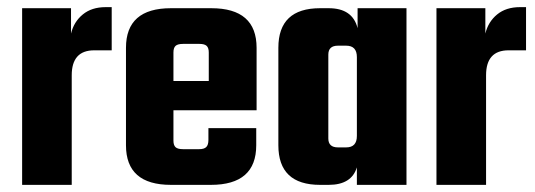

<svg xmlns="http://www.w3.org/2000/svg" viewBox="-20 -518 1499 538"><path d="M276 -498H293V-377H244Q181 -377 181 -307V0H42V-495H179V-424Q187 -457 212 -477.5Q237 -498 276 -498Z M459 -495H572Q699 -495 699 -384V-209H466V-124Q466 -111 472 -105.5Q478 -100 493 -100H538Q552 -100 558 -106Q564 -112 564 -126V-159H698V-111Q698 0 571 0H459Q333 0 333 -111V-384Q333 -495 459 -495ZM466 -291H565V-371Q565 -384 559 -389.5Q553 -395 539 -395H493Q478 -395 472 -389.5Q466 -384 466 -371Z M982 -495H1119V0H980V-49Q965 0 901 0H877Q760 0 760 -111V-384Q760 -495 877 -495H901Q968 -495 982 -439ZM927 -105H950Q980 -105 980 -137V-358Q980 -390 950 -390H927Q900 -390 900 -365V-130Q900 -105 927 -105Z M1437 -498H1454V-377H1405Q1342 -377 1342 -307V0H1203V-495H1340V-424Q1348 -457 1373 -477.5Q1398 -498 1437 -498Z"/></svg>

Font: Teko Semibold
Style: Regular
Weight: 600
Designer: Manushi Parikh, Jonny Pinhorn
Foundry: Indian Type Foundry
Version: Version 1.105;PS 1.0;hotconv 1.0.78;makeotf.lib2.5.61930; tt